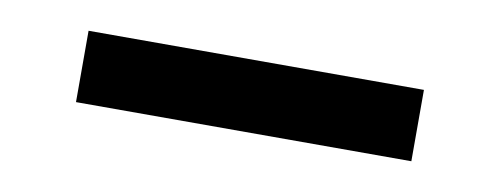

<svg xmlns="http://www.w3.org/2000/svg" viewBox="-26 -446 553 212"><g transform="rotate(10 250.0 -340.0)"><path d="M438 -300H62V-380H438Z"/></g></svg>

Font: Iosevka Term Medium
Style: Regular
Weight: 500
Monospace: yes
Designer: Belleve Invis
Foundry: Belleve Invis
Version: Version 26.3.1